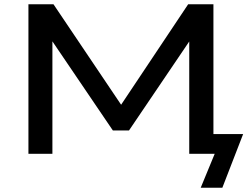

<svg xmlns="http://www.w3.org/2000/svg" viewBox="-20 -725 1166 905"><path d="M926 160 992 0H872V-571L894 -562L588 -110H512L206 -561L227 -570V0H114V-705H232L572 -200H530L867 -705H986V-93H1126L1028 160Z"/></svg>

Font: Nunito Sans 10pt Expanded SemiBold
Style: Regular
Weight: 600
Width: 7
Designer: Vernon Adams
Foundry: Vernon Adams
Version: Version 3.101;gftools[0.9.27]